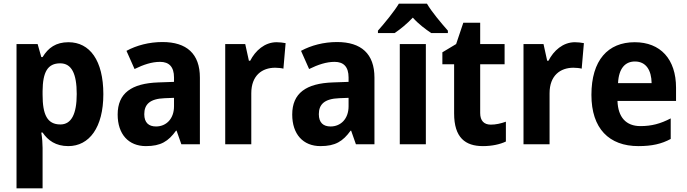

<svg xmlns="http://www.w3.org/2000/svg" viewBox="-20 -786 3742 1046"><path d="M353 -556C285 -556 243 -526 212 -475H205L185 -546H70V240H212V20C212 -3 210 -33 205 -64H212C241 -21 284 10 352 10C466 10 543 -91 543 -273C543 -457 469 -556 353 -556ZM308 -441C370 -441 398 -385 398 -274C398 -165 369 -108 309 -108C237 -108 212 -162 212 -270V-290C213 -393 239 -441 308 -441Z M865 -557C793 -557 724 -539 669 -509L713 -410C762 -434 807 -449 852 -449C901 -449 928 -422 928 -364V-340L843 -337C696 -332 621 -278 621 -162C621 -55 680 10 775 10C856 10 897 -16 939 -74H942L968 0H1069V-363C1069 -493 997 -557 865 -557ZM877 -251 928 -253V-207C928 -138 885 -97 830 -97C791 -97 766 -117 766 -164C766 -217 796 -248 877 -251Z M1487 -556C1422 -556 1371 -510 1343 -455H1336L1316 -546H1207V0H1349V-278C1349 -375 1408 -417 1479 -417C1494 -417 1513 -415 1524 -412L1536 -551C1521 -554 1502 -556 1487 -556Z M1816 -557C1744 -557 1675 -539 1620 -509L1664 -410C1713 -434 1758 -449 1803 -449C1852 -449 1879 -422 1879 -364V-340L1794 -337C1647 -332 1572 -278 1572 -162C1572 -55 1631 10 1726 10C1807 10 1848 -16 1890 -74H1893L1919 0H2020V-363C2020 -493 1948 -557 1816 -557ZM1828 -251 1879 -253V-207C1879 -138 1836 -97 1781 -97C1742 -97 1717 -117 1717 -164C1717 -217 1747 -248 1828 -251Z M2306 -766H2153C2128 -724 2073 -657 2039 -619V-606H2130C2160 -626 2196 -655 2229 -690C2260 -655 2298 -627 2329 -606H2420V-619C2384 -660 2332 -721 2306 -766ZM2300 0V-546H2158V0Z M2654 -107C2617 -107 2596 -128 2596 -170V-436H2729V-546H2596V-662H2504L2465 -546L2390 -501V-436H2454V-168C2454 -36 2515 10 2611 10C2661 10 2705 0 2736 -15V-123C2708 -113 2681 -107 2654 -107Z M3112 -556C3047 -556 2996 -510 2968 -455H2961L2941 -546H2832V0H2974V-278C2974 -375 3033 -417 3104 -417C3119 -417 3138 -415 3149 -412L3161 -551C3146 -554 3127 -556 3112 -556Z M3438 -556C3292 -556 3202 -458 3202 -269C3202 -86 3298 10 3458 10C3532 10 3584 -2 3634 -29V-141C3578 -112 3530 -99 3469 -99C3390 -99 3347 -148 3344 -236H3663V-308C3663 -464 3578 -556 3438 -556ZM3439 -451C3500 -451 3529 -403 3530 -333H3347C3351 -415 3387 -451 3439 -451Z"/></svg>

Font: Noto Sans Myanmar SemiCondensed
Style: Bold
Weight: 700
Width: 4
Designer: Monotype Design Team
Foundry: Monotype Imaging Inc.
Version: Version 2.107